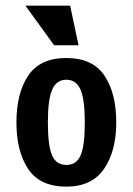

<svg xmlns="http://www.w3.org/2000/svg" viewBox="-20 -659 478 691"><path d="M39.1 -218.8Q39.1 -323.2 81.5 -386.7Q124 -450.2 218.8 -450.2Q313.5 -450.2 356 -386.7Q398.4 -323.2 398.4 -218.8Q398.4 -115.2 354.5 -51.3Q310.5 12.7 218.8 12.7Q124 12.7 81.5 -50.8Q39.1 -114.3 39.1 -218.8ZM285.2 -218.8Q285.2 -301.8 269.5 -336.9Q253.9 -372.1 218.8 -372.1Q183.6 -372.1 168 -336.9Q152.3 -301.8 152.3 -218.8Q152.3 -133.8 167.5 -99.6Q182.6 -65.4 218.8 -65.4Q254.9 -65.4 270 -99.6Q285.2 -133.8 285.2 -218.8ZM174.8 -496.1 71.3 -638.7H232.4L262.7 -496.1Z"/></svg>

Font: Sudo
Style: Bold
Weight: 700
Monospace: yes
Designer: Jens Kutilek
Foundry: Jens Kutilek
Version: Version 0.040